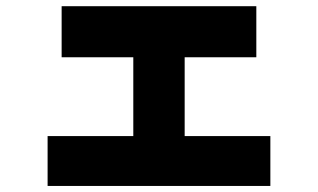

<svg xmlns="http://www.w3.org/2000/svg" viewBox="-20 -575 1040 628"><path d="M135.7 33.2V-129.9H416V-387.7H181.6V-554.7H818.4V-387.7H584V-129.9H864.3V33.2Z"/></svg>

Font: GenEi M Gothic v2 Black
Style: Regular
Weight: 900
Version: Version 2.0